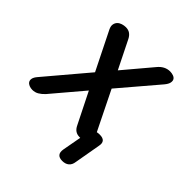

<svg xmlns="http://www.w3.org/2000/svg" viewBox="-195 -695 990 990"><g transform="rotate(45 300.0 -200.0)"><path d="M507 -492 330 -284 435 -71Q444 -73 455 -73Q478 -73 487.5 -62Q497 -51 492 -28L467 114Q464 137 450 148.5Q436 160 413.5 160Q391 160 381.5 148.5Q372 137 376 114L395 10H390Q372 10 359.5 1.5Q347 -7 339 -24L254 -194L110 -24Q95 -8 79.5 1Q64 10 45 10Q33 10 22 5.5Q11 1 5.5 -7.5Q0 -16 2.5 -28.5Q5 -41 19 -57L210 -283L106 -492Q98 -509 100.5 -522Q103 -535 111.5 -543.5Q120 -552 133 -556Q146 -560 158 -560Q177 -560 189.5 -551Q202 -542 210 -526L286 -373L415 -526Q429 -543 445.5 -551.5Q462 -560 481 -560Q493 -560 504.5 -556Q516 -552 521 -543.5Q526 -535 523.5 -522Q521 -509 507 -492Z"/></g></svg>

Font: Maple Mono NL Medium
Style: Italic
Weight: 500
Italic angle: -10°
Monospace: yes
Designer: subframe7536
Version: Version 7.000